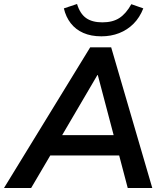

<svg xmlns="http://www.w3.org/2000/svg" viewBox="-58 -942 822 962"><path d="M-38 0 394 -705H499L705 0H582L532 -190L572 -163H158L208 -187L98 0ZM430 -566 240 -242 218 -265H545L518 -240L432 -566ZM450 -760Q398 -760 359.5 -777Q321 -794 296.5 -825.5Q272 -857 262 -900L328 -922Q343 -873 373.5 -851.5Q404 -830 455 -830Q507 -830 540.5 -852Q574 -874 600 -921L660 -900Q642 -854 611 -823Q580 -792 539 -776Q498 -760 450 -760Z"/></svg>

Font: Nunito Sans 12pt ExtraLight
Style: Italic
Weight: 200
Italic angle: -9°
Designer: Vernon Adams
Foundry: Vernon Adams
Version: Version 3.101;gftools[0.9.27]